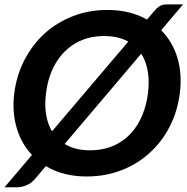

<svg xmlns="http://www.w3.org/2000/svg" viewBox="-29 -776 833 853"><path d="M356.7 8Q274.3 8 210.2 -19.9Q146.2 -47.7 103.9 -97.8Q61.7 -147 43.1 -214.8Q24.5 -282.6 34.5 -362Q44.5 -441.8 79.6 -509.4Q114.7 -577 168.4 -626.6Q223.2 -676.1 294.3 -704Q365.4 -731.8 447.8 -731.8Q529.7 -731.8 594.7 -703.7Q659.8 -675.6 701.5 -626Q744.2 -576.4 762.1 -508.8Q779.9 -441.3 769.9 -362Q759.9 -282.6 725.6 -214.8Q691.2 -147 636.9 -97.8Q582.8 -47.7 511 -19.9Q439.1 8 356.7 8ZM370.7 -108.3Q442.3 -108.3 496.7 -139.2Q551 -170.1 584.8 -227.3Q618.5 -284.5 628.4 -362Q637.8 -439.4 618.1 -496.4Q598.5 -553.3 551.7 -584.6Q504.9 -615.9 433.3 -615.9Q362.3 -615.9 307.8 -584.6Q253.3 -553.3 219.2 -496.4Q185 -439.4 175.6 -362Q165.7 -284.5 185.9 -227.5Q206 -170.5 253.1 -139.4Q300.1 -108.3 370.7 -108.3ZM-9.1 56.1 652.2 -722.3Q667.6 -740.8 679.8 -748.6Q692 -756.4 713.7 -756.4H784.2L125.9 19.6Q109.6 38.6 87.5 47.4Q65.4 56.1 45.3 56.1Z"/></svg>

Font: Aleo
Style: Italic
Weight: 400
Italic angle: -7°
Designer: Alessio Laiso
Foundry: Alessio Laiso
Version: Version 2.001;gftools[0.9.29]